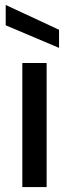

<svg xmlns="http://www.w3.org/2000/svg" viewBox="-20 -754 278 774"><path d="M70 0V-500H168V0ZM218 -561 3 -652V-734L218 -634Z"/></svg>

Font: Envelope Sans Variable
Style: Regular
Weight: 500
Designer: Andreas Rasmussen / Norman Anderson
Foundry: mail.de GmbH
Version: Version 1.150